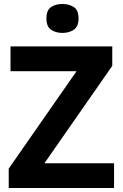

<svg xmlns="http://www.w3.org/2000/svg" viewBox="-20 -948 619 968"><path d="M555 0H24V-98L366 -589H33V-714H546V-616L204 -125H555ZM295 -928Q328 -928 352 -912.5Q376 -897 376 -855Q376 -814 352 -798Q328 -782 295 -782Q261 -782 237.5 -798Q214 -814 214 -855Q214 -897 237.5 -912.5Q261 -928 295 -928Z"/></svg>

Font: Noto Sans Adlam Unjoined
Style: Bold
Weight: 700
Version: Version 3.001